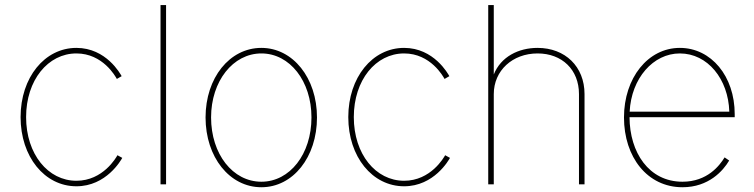

<svg xmlns="http://www.w3.org/2000/svg" viewBox="-20 -748 3061 779"><path d="M290 7.8C411.6 7.8 471.2 -98.6 476.1 -107.4L456.5 -118.2C451.7 -109.4 398.4 -14.6 290 -14.6C174.8 -14.6 85.9 -122.6 85.9 -272.9C85.9 -422.9 174.8 -531.2 290 -531.2C397.5 -531.2 448.7 -437.5 454.1 -427.7L473.6 -439C468.3 -448.2 411.1 -553.7 290 -553.7C161.1 -553.7 63.5 -433.6 63.5 -272.9C63.5 -111.8 161.1 7.8 290 7.8Z M653.8 -727.5H631.3V0H653.8Z M1040.5 11.7C1168.9 11.7 1266.1 -110.4 1266.1 -271.5C1266.1 -431.6 1168.5 -553.7 1040.5 -553.7C911.6 -553.7 814 -432.1 814 -271.5C814 -110.4 911.6 11.7 1040.5 11.7ZM1040.5 -10.7C924.3 -10.7 836.4 -123 836.4 -271.5C836.4 -418.5 925.3 -531.2 1040.5 -531.2C1155.8 -531.2 1243.7 -418.9 1243.7 -271.5C1243.7 -123 1156.2 -10.7 1040.5 -10.7Z M1619.6 7.8C1741.2 7.8 1800.8 -98.6 1805.7 -107.4L1786.1 -118.2C1781.2 -109.4 1728 -14.6 1619.6 -14.6C1504.4 -14.6 1415.5 -122.6 1415.5 -272.9C1415.5 -422.9 1504.4 -531.2 1619.6 -531.2C1727.1 -531.2 1778.3 -437.5 1783.7 -427.7L1803.2 -439C1797.9 -448.2 1740.7 -553.7 1619.6 -553.7C1490.7 -553.7 1393.1 -433.6 1393.1 -272.9C1393.1 -111.8 1490.7 7.8 1619.6 7.8Z M1983.4 -366.2C1983.4 -461.9 2059.6 -531.2 2161.1 -531.2C2260.3 -531.2 2329.1 -465.3 2329.1 -366.2V0H2351.6V-366.2C2351.6 -478 2272.9 -553.7 2161.1 -553.7C2084 -553.7 2012.2 -518.1 1983.4 -445.8V-727.5H1960.9V0H1983.4Z M2749 11.7C2855.5 11.7 2914.1 -55.2 2938.5 -96.7L2919.9 -109.4C2899.9 -76.7 2850.1 -10.7 2749 -10.7C2612.3 -10.7 2534.7 -129.9 2534.2 -272.5H2960.9V-285.2C2960.9 -438.5 2865.7 -553.7 2738.3 -553.7C2608.9 -553.7 2511.7 -431.6 2511.7 -271.5C2511.7 -110.8 2606.4 11.7 2749 11.7ZM2534.7 -294.9C2541.5 -430.7 2630.4 -531.2 2738.3 -531.2C2851.1 -531.2 2935.1 -427.2 2939 -294.9Z"/></svg>

Font: Raveo Thin
Style: Regular
Weight: 100
Designer: Jakub Foglar, Rasmus Andersson (Inter)
Foundry: Jakubfoglar.com
Version: Version 1.100;Glyphs 3.2.3 (3260)